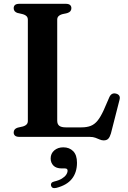

<svg xmlns="http://www.w3.org/2000/svg" viewBox="-20 -720 672 1010"><path d="M334.5 -651.5 306 -645Q294 -641.5 287.5 -634.5Q281 -627.5 281 -616.5V-85.5Q281 -66.5 292 -58.2Q303 -50 325.5 -50H408.5Q437 -50 457 -57.8Q477 -65.5 493 -85Q509 -104.5 525.5 -140.5L555.5 -209.5Q561.5 -222 570.2 -226.2Q579 -230.5 590.5 -227.5Q602.5 -224.5 607.5 -216.2Q612.5 -208 608.5 -194L563.5 -18Q558 0.5 549.8 9.5Q541.5 18.5 525.5 18.5Q515 18.5 504.8 14Q494.5 9.5 482.2 4.8Q470 0 451.5 0H82Q66.5 0 59.2 -6.2Q52 -12.5 52 -23Q52 -42 73 -48.5L101.5 -55Q113.5 -58.5 120 -65.5Q126.5 -72.5 126.5 -83.5V-616.5Q126.5 -627.5 120 -634.5Q113.5 -641.5 101.5 -645L73 -651.5Q52 -658 52 -677Q52 -688 59.2 -694Q66.5 -700 82 -700H325.5Q341 -700 348.2 -694Q355.5 -688 355.5 -677Q355.5 -658 334.5 -651.5ZM305 166Q275.5 166 261 151Q246.5 136 246.5 113.5Q246.5 87.5 265.5 71.2Q284.5 55 313 55Q345 55 365 75.2Q385 95.5 385 136Q385 187 358.2 220.8Q331.5 254.5 275.5 268.5Q264 271 257.2 267.8Q250.5 264.5 248.5 256.5Q246.5 249.5 250.2 243.5Q254 237.5 264.5 235Q290 229 305.5 219.5Q321 210 328.2 199Q335.5 188 335.5 177.5Q335.5 166 321.5 166Z"/></svg>

Font: Fraunces SemiBold
Style: Regular
Weight: 600
Version: Version 1.000;[b76b70a41]